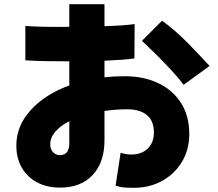

<svg xmlns="http://www.w3.org/2000/svg" viewBox="-20 -830 1040 917"><path d="M101 -542V-706Q143 -703 197.5 -702Q252 -701 311 -702V-810H479V-705Q521 -706 557.5 -708.5Q594 -711 623 -715L622 -551Q596 -547 559 -544.5Q522 -542 479 -540V-461Q527 -466 576 -466Q666 -466 735.5 -433Q805 -400 844.5 -338.5Q884 -277 884 -189Q884 -116 849.5 -58Q815 0 755 33.5Q695 67 619 67Q601 67 580 66Q559 65 532 57L556 -100Q570 -96 582.5 -94Q595 -92 607 -92Q656 -92 685.5 -120.5Q715 -149 715 -197Q715 -253 681.5 -280.5Q648 -308 588 -308Q532 -308 479 -300V-160Q479 -55 423 5.5Q367 66 266 66Q205 66 158 41.5Q111 17 84.5 -28.5Q58 -74 58 -135Q58 -229 127 -304.5Q196 -380 311 -422V-537Q253 -537 198.5 -538Q144 -539 101 -542ZM857 -425Q834 -456 798 -495Q762 -534 724.5 -571Q687 -608 658 -635L754 -731Q784 -710 817 -681Q850 -652 881 -620.5Q912 -589 938 -561Q964 -533 981 -515ZM220 -141Q220 -116 234 -102.5Q248 -89 266 -89Q311 -89 311 -146V-251Q268 -229 244 -201Q220 -173 220 -141Z"/></svg>

Font: Murecho ExtraBold
Style: Regular
Weight: 800
Designer: Neil Summerour
Foundry: Positype
Version: Version 1.010; ttfautohint (v1.8.3)